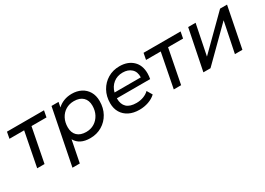

<svg xmlns="http://www.w3.org/2000/svg" viewBox="-10 -1257 2995 2173"><g transform="rotate(-30 1487.0 -170.5)"><path d="M146 0 233 -446H41L57 -530H541L525 -446H329L242 0Z M839 6Q700 6 647 -90L591 194H495L639 -530H731L718 -465Q753 -498 800.5 -516.5Q848 -535 905 -535Q972 -535 1025 -508Q1078 -481 1108.5 -429.5Q1139 -378 1139 -307Q1139 -216 1100 -145.5Q1061 -75 993 -34.5Q925 6 839 6ZM835 -78Q895 -78 941.5 -107Q988 -136 1015 -186.5Q1042 -237 1042 -302Q1042 -372 1001 -411.5Q960 -451 884 -451Q824 -451 777 -422.5Q730 -394 703.5 -343.5Q677 -293 677 -227Q677 -157 718 -117.5Q759 -78 835 -78Z M1483 6Q1404 6 1347.5 -22.5Q1291 -51 1260 -102.5Q1229 -154 1229 -224Q1229 -314 1268 -384Q1307 -454 1374.5 -494.5Q1442 -535 1528 -535Q1635 -535 1700 -474.5Q1765 -414 1765 -306Q1765 -287 1763 -269.5Q1761 -252 1758 -235H1323Q1323 -232 1323 -229Q1323 -156 1364.5 -117Q1406 -78 1491 -78Q1541 -78 1584 -94.5Q1627 -111 1655 -139L1696 -70Q1657 -33 1600.5 -13.5Q1544 6 1483 6ZM1333 -305H1676Q1679 -377 1636.5 -416Q1594 -455 1524 -455Q1452 -455 1401.5 -414.5Q1351 -374 1333 -305Z M1931 0 2018 -446H1826L1842 -530H2326L2310 -446H2114L2027 0Z M2318 0 2425 -530H2522L2442 -134L2842 -530H2933L2828 0H2730L2811 -396L2411 0Z"/></g></svg>

Font: Montserrat Medium
Style: Italic
Weight: 500
Italic angle: -11.3°
Designer: Julieta Ulanovsky
Foundry: Julieta Ulanovsky
Version: Version 9.000; ttfautohint (v1.8.4.7-5d5b)